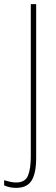

<svg xmlns="http://www.w3.org/2000/svg" viewBox="-65 -800 271 929"><path d="M13 109Q-19 109 -45 97V72Q-31 76 -16.5 79.5Q-2 83 13 83Q57 83 70.5 49.5Q84 16 84 -43V-780H110V-36Q110 38 88 73.5Q66 109 13 109Z"/></svg>

Font: Noto Sans Malayalam UI ExtraCondensed Thin
Style: Regular
Weight: 100
Width: 2
Designer: Jelle Bosma - Monotype Design Team
Foundry: Monotype Imaging Inc.
Version: Version 2.104; ttfautohint (v1.8.4.7-5d5b)